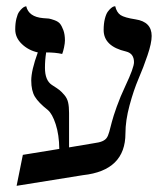

<svg xmlns="http://www.w3.org/2000/svg" viewBox="-20 -581 539 615"><path d="M279.8 -122.1Q297.9 -124.5 307.1 -128.4Q316.4 -132.3 321.3 -138.7Q326.2 -145 330.1 -159.2L338.4 -190.9Q342.8 -208 354 -239.5Q365.2 -271 381.8 -306.2Q409.2 -364.3 409.2 -381.8Q409.2 -409.7 383.8 -416Q312 -432.6 312 -484.9Q312 -505.4 315.9 -520.8Q319.8 -536.1 325.2 -543.5Q330.6 -550.8 335.9 -555.2Q341.3 -559.6 345.2 -560.5L349.1 -561Q353.5 -541.5 366.2 -532.7Q378.9 -524.4 414.1 -519Q465.8 -511.2 465.8 -465.8Q465.8 -442.9 452.6 -404.1Q439.5 -365.2 423.8 -328.9Q408.2 -292.5 395 -243.7Q381.8 -194.8 381.8 -153.8Q381.8 -34.7 246.1 -20L33.2 14.2L53.2 -85L169.9 -104Q169.4 -149.4 158.4 -183.1Q147.5 -216.8 132.8 -229Q103.5 -252 91.8 -271.2Q80.1 -290.5 80.1 -323.2Q80.1 -355.5 101.1 -413.1Q70.8 -419.9 49.8 -440.2Q28.8 -460.4 28.8 -486.8Q28.8 -506.3 32.5 -521.2Q36.1 -536.1 41.3 -543.2Q46.4 -550.3 51.5 -554.7Q56.6 -559.1 60.5 -560.1L64 -561Q71.8 -526.9 118.2 -522.9Q131.8 -522 136.7 -521.5Q142.6 -520.5 154.3 -516.4Q166 -512.2 171.9 -505.4Q177.7 -498.5 182.9 -484.6Q188 -470.7 188 -451.2Q188 -442.9 185.1 -429Q182.1 -415 179.2 -408.2Q157.2 -413.1 127.9 -413.1Q124 -389.2 124 -363.8Q124 -323.7 146 -309.1Q163.6 -297.9 170.2 -292.7Q176.8 -287.6 186 -276.9Q195.3 -266.1 198.2 -252.7Q201.2 -239.3 201.2 -219.2V-108.9Z"/></svg>

Font: Linux Libertine G
Style: Regular
Weight: 400
Designer: Philipp H. Poll
Foundry: Philipp H. Poll
Version: Version 4.7.5